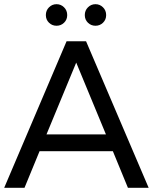

<svg xmlns="http://www.w3.org/2000/svg" viewBox="-20 -897 730 917"><path d="M519 -175 591 0H690L391 -700H298L0 0H97L169 -175ZM486 -255H202L344 -598ZM214 -788.5C224 -778.8 236 -774 250 -774C264 -774 276 -778.8 286 -788.5C296 -798.2 301 -810.3 301 -825C301 -839.7 296 -852 286 -862C276 -872 264 -877 250 -877C236 -877 224 -872 214 -862C204 -852 199 -839.7 199 -825C199 -810.3 204 -798.2 214 -788.5ZM400 -788.5C410 -778.8 422 -774 436 -774C450 -774 462 -778.8 472 -788.5C482 -798.2 487 -810.3 487 -825C487 -839.7 482 -852 472 -862C462 -872 450 -877 436 -877C422 -877 410 -872 400 -862C390 -852 385 -839.7 385 -825C385 -810.3 390 -798.2 400 -788.5Z"/></svg>

Font: Rookery
Style: Regular
Weight: 400
Designer: Ryan Kimball / Julieta Ulanovsky
Foundry: Motorola Mobility LLC.
Version: Version 1.0